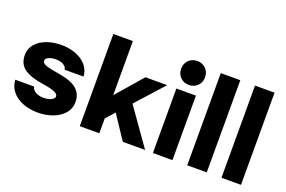

<svg xmlns="http://www.w3.org/2000/svg" viewBox="-109 -1160 2450 1644"><g transform="rotate(20 1115.5 -337.5)"><path d="M580 -320H408Q404 -347 376.5 -362.5Q349 -378 309 -378Q269 -378 242.5 -365.5Q216 -353 216 -333Q216 -312 247 -299Q278 -286 355 -274Q482 -255 536 -211Q590 -167 590 -90Q590 -32 553 12Q516 56 453 80Q390 104 315 104Q239 104 177.5 79.5Q116 55 79.5 10Q43 -35 40 -95H212Q216 -67 246 -49.5Q276 -32 318 -32Q361 -32 389 -46Q417 -60 417 -80Q417 -101 384 -115.5Q351 -130 276 -141Q161 -158 102.5 -199Q44 -240 44 -324Q44 -380 79.5 -422Q115 -464 176 -487Q237 -510 312 -510Q385 -510 445 -486.5Q505 -463 541 -420Q577 -377 580 -320Z M944 -125 873 -45V90H695V-750H873V-257L1080 -496H1278L1053 -246L1290 90H1087Z M1560 -670Q1560 -623 1529 -592Q1498 -561 1451 -561Q1404 -561 1373 -592Q1342 -623 1342 -670Q1342 -717 1373 -748Q1404 -779 1451 -779Q1498 -779 1529 -748Q1560 -717 1560 -670ZM1540 92H1362V-496H1540Z M1852 90H1674V-750H1852Z M2164 90H1986V-750H2164Z"/></g></svg>

Font: Gmarket Sans TTF Bold
Style: Regular
Weight: 700
Designer: Creative Director : Sungho Lee; Art Director : Kiwoong Choi; Project Manager : Sori Yang, Jongwook Yoon; Font Designer :
Foundry: Sandoll Inc.
Version: Version 1.000;hotconv 1.0.109;makeotfexe 2.5.65596